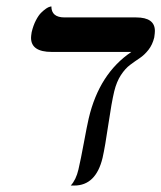

<svg xmlns="http://www.w3.org/2000/svg" viewBox="-20 -574 500 595"><path d="M334 -291Q325.7 -256.3 315.7 -188Q305.7 -119.6 297.9 -85Q277.3 1 210 1H199.2Q215.8 -17.1 223.1 -48.8Q230.5 -80.6 240 -132.1Q249.5 -183.6 254.9 -207Q287.6 -346.2 387.2 -413.1H140.1Q76.2 -413.1 76.2 -457Q76.2 -462.4 78.1 -474.1Q83 -495.1 91.3 -511Q99.6 -526.9 107.7 -534.7Q115.7 -542.5 122.8 -547.4Q129.9 -552.2 134.8 -553.2L139.2 -554.2Q139.2 -520 180.2 -520H401.9Q460 -520 460 -478Q460 -471.7 458 -458Q452.6 -435.5 440.2 -419.7Q427.7 -403.8 413.1 -394Q398.4 -384.3 383.3 -373Q368.2 -361.8 354.7 -341.3Q341.3 -320.8 334 -291Z"/></svg>

Font: Common Serif Medium
Style: Italic
Weight: 500
Italic angle: -12°
Designer: Philipp H. Poll, Khaled Hosny
Foundry: Stefan Peev, Context Ltd.
Version: Version 1.026